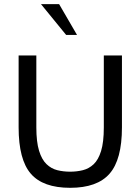

<svg xmlns="http://www.w3.org/2000/svg" viewBox="-20 -897 680 931"><path d="M320.3 13.7Q188.5 13.7 129.4 -54.7Q70.3 -123 70.3 -279.3V-627.9H156.2V-279.3Q156.2 -209 169.4 -166Q182.6 -123 205.6 -101.1Q228.5 -79.1 257.8 -71.8Q287.1 -64.5 320.3 -64.5Q352.5 -64.5 381.8 -71.8Q411.1 -79.1 434.1 -100.6Q457 -122.1 470.2 -165Q483.4 -208 483.4 -279.3V-627.9H571.3V-279.3Q571.3 -123 511.2 -54.7Q451.2 13.7 320.3 13.7ZM300.8 -727.5 178.7 -877H266.6L353.5 -727.5Z"/></svg>

Font: Padauk
Style: Regular
Weight: 400
Designer: Debbi Hosken, Becca Hirsbrunner Spalinger
Foundry: SIL International
Version: Version 5.003